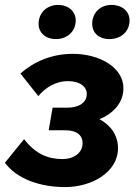

<svg xmlns="http://www.w3.org/2000/svg" viewBox="-29 -749 552 781"><path d="M236 12C345 12 451 -49 451 -146C451 -196 424 -238 376 -264C434 -289 473 -332 473 -390C473 -475 376 -530 267 -530C180 -530 107 -497 54 -450L127 -358C156 -394 200 -419 246 -419C298 -419 324 -395 324 -367C324 -329 288 -311 245 -311H185L169 -219H238C285 -219 307 -197 307 -167C307 -129 274 -102 225 -102C167 -102 116 -122 69 -183L-9 -87C39 -22 132 12 236 12ZM199 -590C242 -590 279 -619 279 -666C279 -703 249 -729 207 -729C163 -729 128 -698 128 -652C128 -616 156 -590 199 -590ZM416 -590C461 -590 498 -619 498 -666C498 -703 468 -729 424 -729C380 -729 346 -698 346 -652C346 -616 373 -590 416 -590Z"/></svg>

Font: Fixel Display 20240404
Style: Bold Italic
Weight: 700
Italic angle: -10°
Designer: AlfaBravo + MacPaw
Foundry: Kyrylo Tkachov, Marchela Mozhyna, Serhii Makarenko, Maria Weinstein, Zakhar Kryvoshyya
Version: Version 1.211;Glyphs 3.2 (3225)